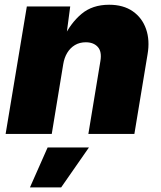

<svg xmlns="http://www.w3.org/2000/svg" viewBox="-20 -570 686 817"><path d="M249 -296.4 200.2 0H3.9L94.2 -542.5H278.8L260.3 -402.8L250.5 -408.7Q280.3 -471.7 326.7 -510.7Q373 -549.8 444.3 -549.8Q504.9 -549.8 544.9 -522Q585 -494.1 601.6 -446.3Q618.2 -398.4 607.9 -338.9L551.8 0H356L407.2 -310.1Q414.1 -350.6 396 -370.4Q377.9 -390.1 345.2 -390.1Q318.8 -390.1 298.8 -378.2Q278.8 -366.2 266.1 -345.2Q253.4 -324.2 249 -296.4ZM107.4 227.5 182.6 57.6H358.4L240.2 227.5Z"/></svg>

Font: Inter 16pt Black
Style: Italic
Weight: 900
Italic angle: -9.3988°
Version: Version 4.001;git-66647c0bb